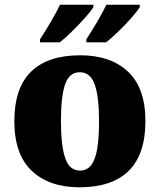

<svg xmlns="http://www.w3.org/2000/svg" viewBox="-20 -786 680 816"><path d="M318 10Q189 10 115 -60Q41 -130 41 -271Q41 -412 112 -481.5Q183 -551 321 -551Q450 -551 524 -481.5Q598 -412 598 -271Q598 -130 527 -60Q456 10 318 10ZM320 -61Q350 -61 368 -85Q386 -109 393.5 -156Q401 -203 401 -271Q401 -375 382.5 -427Q364 -479 319 -479Q274 -479 256.5 -427Q239 -375 239 -271Q239 -168 257 -114.5Q275 -61 320 -61ZM347 -619Q368 -651 392 -691.5Q416 -732 432 -766H574V-756Q564 -739 538.5 -710Q513 -681 483.5 -652.5Q454 -624 431 -606H347ZM150 -619Q171 -651 195 -691.5Q219 -732 235 -766H377V-756Q367 -739 341 -710Q315 -681 286 -652.5Q257 -624 234 -606H150Z"/></svg>

Font: Noto Serif Khmer Black
Style: Regular
Weight: 900
Version: Version 2.003